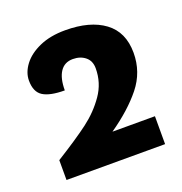

<svg xmlns="http://www.w3.org/2000/svg" viewBox="-87 -787 552 582"><g transform="rotate(-20 188.5 -496.0)"><path d="M213 -372H350V-282H32V-346Q101 -389 139.5 -418Q178 -447 204.5 -485Q231 -523 231 -570Q231 -594 215 -607Q199 -620 175 -620Q148 -620 134 -599Q120 -578 120 -539Q73 -539 50.5 -553Q28 -567 28 -604Q28 -630 46.5 -654.5Q65 -679 100 -694.5Q135 -710 183 -710Q263 -710 309 -676Q355 -642 355 -575Q355 -513 316.5 -465Q278 -417 213 -372Z"/></g></svg>

Font: Krub
Style: Bold
Weight: 700
Version: Version 1.000; ttfautohint (v1.6)